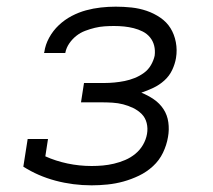

<svg xmlns="http://www.w3.org/2000/svg" viewBox="-20 -548 640 576"><path d="M255 8Q199 8 146.5 -6Q94 -20 50 -48L63 -131H124L116 -79Q147 -65 182.5 -57.5Q218 -50 255 -50Q272 -50 288.5 -51.5Q305 -53 322 -57Q339 -61 355.5 -68Q372 -75 386 -86.5Q400 -98 409 -113.5Q418 -129 421 -146Q424 -163 420 -179Q416 -195 405 -206Q394 -217 379.5 -224Q365 -231 349.5 -235Q334 -239 317.5 -240Q301 -241 284 -241H223L232 -299H293Q308 -299 323.5 -300.5Q339 -302 354 -305Q369 -308 384 -314Q399 -320 412 -329.5Q425 -339 433 -353Q441 -367 444 -381Q446 -397 442.5 -411Q439 -425 430 -436Q421 -447 408 -453.5Q395 -460 381 -463.5Q367 -467 352.5 -468.5Q338 -470 322 -470Q308 -470 293.5 -469Q279 -468 264.5 -464.5Q250 -461 235.5 -455.5Q221 -450 209 -440.5Q197 -431 188 -418Q179 -405 176 -390V-389H112L113 -392Q116 -414 127.5 -435Q139 -456 156.5 -472.5Q174 -489 195 -500Q216 -511 238 -517Q260 -523 282.5 -525.5Q305 -528 327 -528Q351 -528 374.5 -525.5Q398 -523 420 -515.5Q442 -508 461 -495Q480 -482 491.5 -463.5Q503 -445 507.5 -421.5Q512 -398 508 -374Q505 -356 496.5 -338Q488 -320 473 -306.5Q458 -293 440 -284.5Q422 -276 404 -270Q424 -262 441.5 -250Q459 -238 470.5 -220.5Q482 -203 485 -181Q488 -159 484 -137Q480 -113 469 -90Q458 -67 439 -49.5Q420 -32 397 -21Q374 -10 350.5 -3.5Q327 3 302.5 5.5Q278 8 255 8Z"/></svg>

Font: Iosevka HT Light Extended
Style: Italic
Weight: 300
Width: 7
Italic angle: -9°
Monospace: yes
Designer: Belleve Invis
Foundry: Belleve Invis
Version: Version 32.3.0; ttfautohint (v1.8.4)